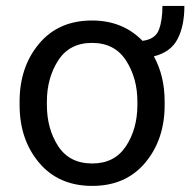

<svg xmlns="http://www.w3.org/2000/svg" viewBox="-20 -606 631 636"><path d="M525.4 -258.3Q525.4 -143.6 460.9 -66.9Q396.5 9.8 285.6 9.8Q174.3 9.8 109.6 -66.9Q44.9 -143.6 44.9 -258.3V-269.5Q44.9 -384.3 109.4 -461.2Q173.8 -538.1 284.7 -538.1Q386.7 -538.1 452.1 -470.7Q494.6 -476.1 506.3 -507.3Q518.1 -538.6 518.1 -586.4H590.8Q590.8 -520 568.1 -476.6Q545.4 -433.1 489.7 -419.4Q525.4 -354.5 525.4 -269.5ZM135.3 -258.3Q135.3 -179.7 172.6 -122.1Q210 -64.5 285.6 -64.5Q359.4 -64.5 397 -121.3Q434.6 -178.2 435.1 -256.8V-269.5Q435.1 -347.2 397.5 -405.5Q359.9 -463.9 284.7 -463.9Q210 -463.9 172.6 -405.5Q135.3 -347.2 135.3 -269.5Z"/></svg>

Font: Roboto21382017
Style: Regular
Weight: 400
Designer: Christian Robertson
Foundry: Google
Version: Version 2.138; 2017